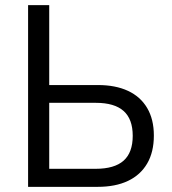

<svg xmlns="http://www.w3.org/2000/svg" viewBox="-20 -725 666 745"><path d="M89 0V-705H171V-395H360Q428 -395 476.5 -372.5Q525 -350 551 -306Q577 -262 577 -199Q577 -135 551 -90.5Q525 -46 476.5 -23Q428 0 359 0ZM171 -70H351Q424 -70 459.5 -101.5Q495 -133 495 -198Q495 -263 459.5 -294.5Q424 -326 352 -326H171Z"/></svg>

Font: Nunito Sans 10pt SemiCondensed
Style: Regular
Weight: 400
Width: 4
Designer: Vernon Adams
Foundry: Vernon Adams
Version: Version 3.101;gftools[0.9.27]